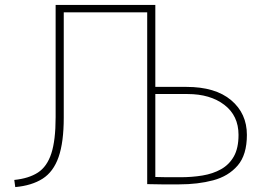

<svg xmlns="http://www.w3.org/2000/svg" viewBox="-20 -748 1067 780"><path d="M42 12 38 -17Q97 -23 134 -47Q171 -71 188.5 -124.5Q206 -178 206 -272V-728H611V-395H737Q855 -395 919 -341Q983 -287 983 -200Q983 -119 945.5 -75.5Q908 -32 846 -15.5Q784 1 708 1Q670 1 636.5 1Q603 1 578 0V-698H239V-270Q239 -170 218 -110Q197 -50 153 -22Q109 6 42 12ZM713 -28Q760 -28 802.5 -35Q845 -42 878 -60.5Q911 -79 930 -112.5Q949 -146 949 -200Q949 -278 891.5 -322Q834 -366 742 -366H611V-29Q631 -28 659 -28Q687 -28 713 -28Z"/></svg>

Font: Murecho ExtraLight
Style: Regular
Weight: 200
Designer: Neil Summerour
Foundry: Positype
Version: Version 1.010; ttfautohint (v1.8.3)